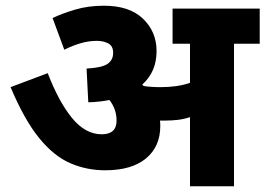

<svg xmlns="http://www.w3.org/2000/svg" viewBox="-20 -652 929 672"><path d="M541 -211Q541 -139 491 -97.5Q441 -56 348 -56Q283 -56 225.5 -81Q168 -106 116.5 -169.5Q65 -233 17 -347L147 -396Q186 -295 232.5 -238.5Q279 -182 336 -182Q388 -182 388 -230Q388 -270 363 -302Q329 -295 289 -294L283 -412Q337 -415 356.5 -428.5Q376 -442 376 -467Q376 -491 359 -500Q342 -509 319 -509Q290 -509 261.5 -500.5Q233 -492 205 -478L164 -589Q198 -605 243.5 -618.5Q289 -632 344 -632Q433 -632 480.5 -586.5Q528 -541 528 -473Q528 -401 478 -356Q480 -353 483 -351Q495 -349 509.5 -348Q524 -347 542 -347Q571 -347 596 -350.5Q621 -354 645 -362V-499H584V-622H889V-499H799V0H645V-242Q624 -235 602.5 -232.5Q581 -230 559 -230Q550 -230 540 -230Q541 -221 541 -211Z"/></svg>

Font: Noto Sans ExtraBold
Style: Regular
Weight: 800
Designer: Monotype Design Team
Foundry: Monotype Imaging Inc.
Version: Version 2.007